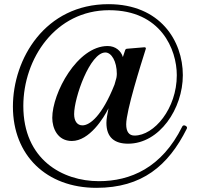

<svg xmlns="http://www.w3.org/2000/svg" viewBox="-20 -833 960 922"><path d="M864 -231C860 -231 857 -229 855 -225C757 -27 606 37 455 37C280 37 92 -67 92 -324C92 -551 246 -784 504 -784C753 -784 829 -595 829 -472C829 -311 720 -182 626 -182C600 -182 586 -200 586 -236C586 -301 656 -522 680 -598C682 -603 679 -606 673 -606L590 -599C586 -599 582 -596 581 -592C579 -585 575 -574 570 -559C562 -588 535 -612 497 -612C351 -612 231 -386 231 -267C231 -218 256 -156 325 -156C409 -156 478 -266 501 -313C495 -284 491 -260 491 -243C491 -172 531 -143 595 -143C746 -143 858 -311 858 -472C858 -637 749 -813 501 -813C197 -813 42 -551 42 -321C42 -87 203 69 443 69C662 69 788 -37 877 -215C878 -217 878 -219 878 -220C878 -227 868 -231 864 -231ZM376 -231C351 -231 336 -251 336 -285C336 -364 412 -581 486 -581C515 -581 541 -539 541 -478C541 -471 540 -465 539 -459L530 -427C471 -278 412 -231 376 -231Z"/></svg>

Font: Shippori Mincho OTF
Style: Bold
Weight: 800
Designer: FONTDASU
Foundry: FONTDASU / Google Inc. / but / Adobe
Version: Version 3.300;hotconv 1.0.109;makeotfexe 2.5.65596